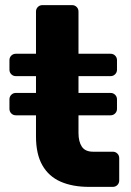

<svg xmlns="http://www.w3.org/2000/svg" viewBox="-20 -730 511 750"><path d="M327.9 0Q263.4 0 216.8 -20.4Q170.2 -40.9 145.4 -84.5Q120.6 -128.1 120.6 -197V-279.6H42Q31.4 -279.6 24.1 -286.9Q16.9 -294.1 16.9 -304.8V-341.9Q16.9 -352.5 24.1 -359.7Q31.4 -367 42 -367H120.6V-432.6H42Q31.4 -432.6 24.1 -439.9Q16.9 -447.1 16.9 -457.8V-494.9Q16.9 -505.5 24.1 -512.8Q31.4 -520 42 -520H120.6V-684.9Q120.6 -695.5 127.9 -702.8Q135.1 -710 145.8 -710H261.5Q272.1 -710 279.4 -702.8Q286.6 -695.5 286.6 -684.9V-520H411.9Q422.5 -520 429.7 -512.8Q437 -505.5 437 -494.9V-457.8Q437 -447.1 429.7 -439.9Q422.5 -432.6 411.9 -432.6H286.6V-367H411.9Q422.5 -367 429.7 -359.7Q437 -352.5 437 -341.9V-304.8Q437 -294.1 429.7 -286.9Q422.5 -279.6 411.9 -279.6H286.6V-211Q286.6 -176.7 299.7 -157.1Q312.9 -137.4 343.5 -137.4H420.6Q431.2 -137.4 438.5 -130.1Q445.7 -122.9 445.7 -112.2V-25.1Q445.7 -14.5 438.5 -7.2Q431.2 0 420.6 0Z"/></svg>

Font: Rubik Light
Style: Regular
Weight: 300
Designer: Hubert and Fischer
Foundry: Hubert and Fischer
Version: Version 2.300;gftools[0.9.30]